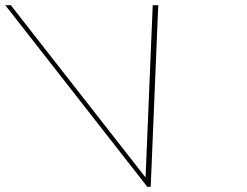

<svg xmlns="http://www.w3.org/2000/svg" viewBox="-237 -730 952 740"><path d="M-205.7 -696 -216.8 -710H-194.8L-190.6 -704L324 -46L351.4 -704L351.2 -710H373.2L372.3 -696L344.1 -16L344.3 -10H330.3L326.1 -16Z"/></svg>

Font: Nordica Plus
Style: NordicaClassicUltraLightOpObl
Weight: 300
Version: Version 1